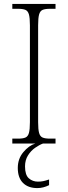

<svg xmlns="http://www.w3.org/2000/svg" viewBox="-20 -734 348 982"><path d="M43 0V-25H73Q97 -25 110 -30.5Q123 -36 128 -54Q133 -72 133 -109V-605Q133 -642 128 -660Q123 -678 110 -683.5Q97 -689 73 -689H43V-714H264V-689H235Q211 -689 198 -683.5Q185 -678 180 -660Q175 -642 175 -605V-109Q175 -72 180 -54Q185 -36 198 -30.5Q211 -25 235 -25H264V0ZM171 228Q124 228 97.5 201.5Q71 175 71 125Q71 78 99.5 44Q128 10 161 0H200Q181 7 159.5 22Q138 37 123 61Q108 85 108 117Q108 161 127.5 178Q147 195 174 195Q189 195 201 192.5Q213 190 231 184V213Q201 228 171 228Z"/></svg>

Font: Noto Serif SemiCondensed ExtraLight
Style: Regular
Weight: 200
Width: 4
Designer: Monotype Design Team
Foundry: Monotype Imaging Inc.
Version: Version 2.014